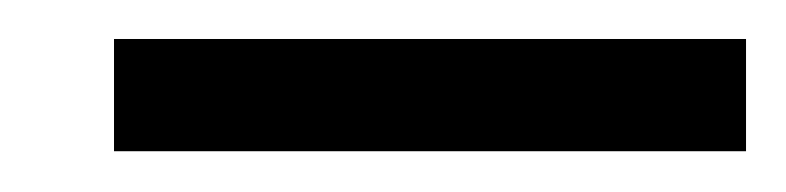

<svg xmlns="http://www.w3.org/2000/svg" viewBox="-20 -613 397 97"><path d="M37.6 -536.6V-593.3H356.9V-536.6Z"/></svg>

Font: Kameron Medium
Style: Regular
Weight: 500
Designer: Vernon Adams
Foundry: Vernon Adams
Version: Version 1.100